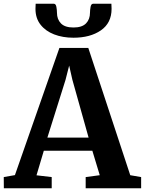

<svg xmlns="http://www.w3.org/2000/svg" viewBox="-34 -1003 772 1023"><path d="M45.5 -70 282.5 -747.5H436.5L660 -69.5L718 -59.5V0H422.5V-59.5L497.5 -69.5L458 -200H199.5L160.5 -69L241.5 -59.5V0H-13.5L-14 -59.5ZM438 -270 351.5 -578.5 334.5 -653.5 315 -577 218.5 -270ZM253 -983Q263.5 -983 266.5 -966Q269.5 -949 269.5 -935.5Q269.5 -900 290.8 -878.2Q312 -856.5 357.5 -856.5Q403 -856.5 424.2 -878.2Q445.5 -900 445.5 -935.5Q445.5 -949 448.5 -966Q451.5 -983 462 -983H559.5Q559.5 -976.5 560 -969.8Q560.5 -963 560.5 -956Q560.5 -880.5 503.5 -841.2Q446.5 -802 357.5 -802Q300 -802 254.2 -819.8Q208.5 -837.5 181.8 -871.8Q155 -906 155 -956Q155 -963 155.5 -969.8Q156 -976.5 156 -983Z"/></svg>

Font: Merriweather
Style: Bold
Weight: 700
Designer: Eben Sorkin
Foundry: Eben Sorkin
Version: Version 2.100; ttfautohint (v1.7.19-72a1) -l 8 -r 50 -G 200 